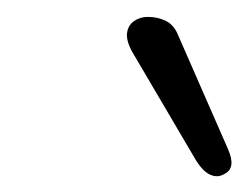

<svg xmlns="http://www.w3.org/2000/svg" viewBox="-20 -1016 301 233"><path d="M252.5 -805Q244.5 -800 235.5 -803.8Q226.5 -807.5 217.5 -822L140.5 -953Q133 -966.5 134.2 -976Q135.5 -985.5 142.8 -990.5Q150 -995.5 159.5 -995.5Q171.5 -995.5 181.5 -990.5Q191.5 -985.5 196.5 -972.5L256.5 -835.5Q267 -812 252.5 -805Z"/></svg>

Font: Edu AU VIC WA NT Hand
Style: Regular
Weight: 400
Designer: Tina and Corey Anderson, Eben Sorkin, Mirko Velimirovic
Foundry: Google for Education
Version: Version 1.001